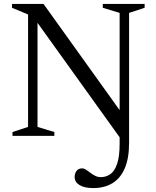

<svg xmlns="http://www.w3.org/2000/svg" viewBox="-20 -690 790 975"><path d="M617 -89.5 614 44 154 -597 170.5 -615V-45.5L256 -19.5V0H43.5V-19.5L122.5 -45.5V-616.5L41 -650.5V-670H201ZM635.5 35.5Q635.5 114.5 613.2 165.5Q591 216.5 550.2 240.8Q509.5 265 454 265Q408.5 265 383.8 249.8Q359 234.5 359 208.5Q359 191.5 368.5 178.2Q378 165 397 165Q407 165 417 171.8Q427 178.5 438.5 187.2Q450 196 463.2 202.8Q476.5 209.5 492 209.5Q518 209.5 539.5 195Q561 180.5 574.2 143.5Q587.5 106.5 587.5 39.5V-624.5L502 -650.5V-670H714.5V-650.5L635.5 -624.5Z"/></svg>

Font: Newsreader 16pt
Style: Regular
Weight: 400
Designer: Hugues Gentile
Foundry: Production Type
Version: Version 1.003